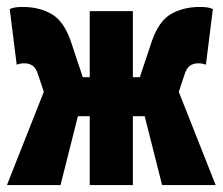

<svg xmlns="http://www.w3.org/2000/svg" viewBox="-20 -532 640 552"><path d="M0 0 106 -268 90 -316Q84 -336 74 -343Q64 -350 50 -350Q44 -350 38.5 -349Q33 -348 28 -346L8 -506Q17 -510 26 -511Q35 -512 46 -512Q93 -512 128.5 -491.5Q164 -471 184 -412L218 -310H238V-500H362V-310H382L416 -412Q436 -471 471.5 -491.5Q507 -512 554 -512Q565 -512 574 -511Q583 -510 592 -506L572 -346Q567 -348 561.5 -349Q556 -350 550 -350Q536 -350 526 -343Q516 -336 510 -316L494 -268L600 0H446L396 -198H362V0H238V-198H204L154 0Z"/></svg>

Font: Source Code Pro Black
Style: Regular
Weight: 900
Monospace: yes
Designer: Paul D. Hunt, Teo Tuominen
Foundry: Adobe Systems Incorporated
Version: Version 2.030;PS 1.000;hotconv 16.6.51;makeotf.lib2.5.65220